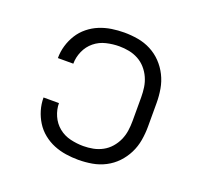

<svg xmlns="http://www.w3.org/2000/svg" viewBox="-99 -640 798 760"><g transform="rotate(20 300.0 -260.0)"><path d="M302 8Q276 8 249.5 4Q223 0 198.5 -10Q174 -20 153 -37Q132 -54 118 -76.5Q104 -99 96.5 -124.5Q89 -150 89 -177H154Q154 -150 165.5 -124Q177 -98 198.5 -80.5Q220 -63 247.5 -56.5Q275 -50 302 -50Q323 -50 343.5 -54Q364 -58 382.5 -68Q401 -78 415 -94Q429 -110 437.5 -129Q446 -148 449 -168.5Q452 -189 452 -210V-310Q452 -331 449 -351.5Q446 -372 437.5 -391Q429 -410 415 -426Q401 -442 382.5 -452Q364 -462 343.5 -466Q323 -470 302 -470Q275 -470 247.5 -463.5Q220 -457 198.5 -439.5Q177 -422 165.5 -396Q154 -370 154 -343H89Q89 -370 96.5 -395.5Q104 -421 118 -443.5Q132 -466 153 -483Q174 -500 198.5 -510Q223 -520 249.5 -524Q276 -528 302 -528Q331 -528 360 -523Q389 -518 415 -504.5Q441 -491 461 -470Q481 -449 494 -423Q507 -397 512 -368Q517 -339 517 -310V-210Q517 -181 512 -152Q507 -123 494 -97Q481 -71 461 -50Q441 -29 415 -15.5Q389 -2 360 3Q331 8 302 8Z"/></g></svg>

Font: Iosevka Aile Light
Style: Regular
Weight: 300
Designer: Belleve Invis
Foundry: Belleve Invis
Version: Version 27.3.5; ttfautohint (v1.8.4)